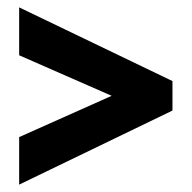

<svg xmlns="http://www.w3.org/2000/svg" viewBox="-20 -686 522 521"><path d="M32 -185 448 -386V-466L32 -666V-536L283 -426L32 -314Z"/></svg>

Font: Noto Sans Malayalam UI ExtraCondensed ExtraBold
Style: Regular
Weight: 800
Width: 2
Designer: Jelle Bosma - Monotype Design Team
Foundry: Monotype Imaging Inc.
Version: Version 2.104